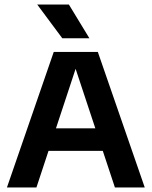

<svg xmlns="http://www.w3.org/2000/svg" viewBox="-20 -823 666 843"><path d="M10.5 0 216 -595H409.5L615.5 0H484.5L305 -542H319L140 0ZM150 -160.5 178.5 -259.5H446.5L475 -160.5ZM253.5 -655 143.5 -803H282.5L372.5 -655Z"/></svg>

Font: Encode Sans SC SemiBold
Style: Regular
Weight: 600
Version: Version 3.002